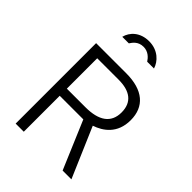

<svg xmlns="http://www.w3.org/2000/svg" viewBox="-272 -1095 1220 1220"><g transform="rotate(45 338.0 -485.0)"><path d="M475 -869C461 -917 412 -970 331 -970C251 -970 203 -922 190 -869H249C261 -887 282 -920 331 -920C374 -920 400 -891 414 -869ZM602 0 457 -337C526 -360 603 -413 603 -532C603 -654 523 -723 372 -723H101V0H174V-323H386L523 0ZM341 -387H174V-660H366C468 -660 527 -618 527 -526C527 -431 460 -387 341 -387Z"/></g></svg>

Font: United Sans Light
Style: Regular
Weight: 300
Designer: Pablo Impallari, Rodrigo Fuenzalida (Modified by Dan O. Williams)
Version: Version 1.000;PS 001.000;hotconv 1.0.88;makeotf.lib2.5.64775